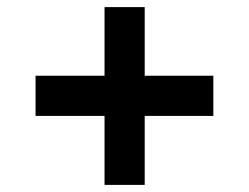

<svg xmlns="http://www.w3.org/2000/svg" viewBox="-20 -520 700 540"><path d="M387 0V-194H580V-307H387V-500H274V-307H80V-194H274V0Z"/></svg>

Font: Plus Jakarta Sans
Style: Bold
Weight: 700
Designer: Gumpita Rahayu
Foundry: Tokotype
Version: Version 2.071;gftools[0.9.30]